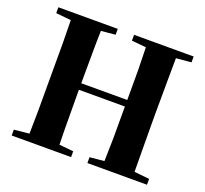

<svg xmlns="http://www.w3.org/2000/svg" viewBox="-127 -899 1124 1051"><g transform="rotate(20 435.0 -373.5)"><path d="M41 0V-34L129 -43Q130 -108 131 -174Q131 -262 131 -351V-395Q131 -484 131 -572Q130 -638 129 -704L41 -713V-747H387V-713L304 -705Q302 -640 302 -573Q301 -486 301 -399H569Q569 -486 569 -572Q568 -638 566 -705L482 -713V-747H829V-713L741 -705Q740 -639 740 -573Q739 -484 739 -395V-351Q739 -264 740 -176Q740 -109 741 -43L829 -34V0H482V-34L566 -42Q568 -108 569 -176Q569 -263 569 -361H301Q301 -266 302 -178Q302 -110 304 -42L387 -34V0Z"/></g></svg>

Font: Early Summer Mincho Heavy
Style: Regular
Weight: 900
Designer: GuiWonder
Version: Version 1.002